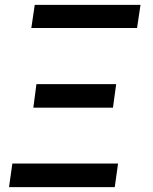

<svg xmlns="http://www.w3.org/2000/svg" viewBox="-20 -770 630 790"><path d="M123 -750H558.1L543.9 -654.8H108.9ZM129.9 -423.8H458L444.8 -327.1H117.2ZM30.8 -97.2H465.8L452.1 0H17.1Z"/></svg>

Font: Oakes Grotesk
Style: Medium Italic
Weight: 500
Designer: Samuel Oakes
Foundry: Samuel Oakes
Version: Version 1.0 | wf-rip DC20170320